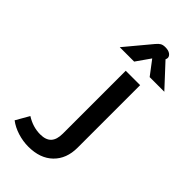

<svg xmlns="http://www.w3.org/2000/svg" viewBox="-294 -1031 1112 1112"><g transform="rotate(45 262.0 -474.5)"><path d="M28 -42 75 -124Q130 -89 190 -89Q236 -89 258 -112.5Q280 -136 280 -185V-700H398V-188Q398 -97 343 -43.5Q288 10 192 10Q148 10 104.5 -3.5Q61 -17 28 -42ZM290 -929Q304 -946 315.5 -952.5Q327 -959 346 -959Q372 -959 386 -948.5Q400 -938 400 -924Q400 -921 398 -915L396 -910L524 -772H404L338 -859L277 -772H159Z"/></g></svg>

Font: Niramit SemiBold
Style: Regular
Weight: 600
Designer: Katatrad Aksorn Co.,Ltd.
Foundry: Cadson Demak Co.,Ltd.
Version: Version 1.001; ttfautohint (v1.6)